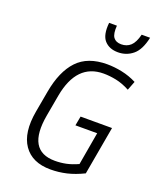

<svg xmlns="http://www.w3.org/2000/svg" viewBox="-167 -1025 939 1136"><g transform="rotate(20 302.5 -457.0)"><path d="M495 -40Q440 -13 390.5 -1.5Q341 10 290 10Q174 10 121 -66.5Q68 -143 93 -283L117 -417Q141 -551 206.5 -620.5Q272 -690 394 -690Q439 -690 487.5 -680Q536 -670 581 -647L559 -590Q514 -614 472.5 -622.5Q431 -631 393 -631Q224 -631 185 -417L161 -283Q119 -47 297 -47Q333 -47 367 -54Q401 -61 441 -79L477 -286H340L351 -345H549ZM430 -829Q465 -829 488.5 -850.5Q512 -872 525 -924H578Q561 -844 521 -811Q481 -778 428 -778Q373 -778 342.5 -812Q312 -846 320 -924H369Q365 -872 380.5 -850.5Q396 -829 430 -829Z"/></g></svg>

Font: Inria Sans Light
Style: Italic
Weight: 300
Italic angle: -10°
Designer: Black Foundry Team
Foundry: Black Foundry
Version: Version 1.2; ttfautohint (v1.8.3)